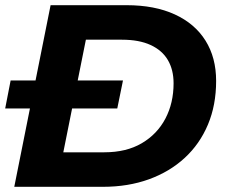

<svg xmlns="http://www.w3.org/2000/svg" viewBox="-26 -720 872 740"><path d="M29 0 169 -700H462Q570 -700 647.5 -664.5Q725 -629 766 -563.5Q807 -498 807 -408Q807 -315 775.5 -240Q744 -165 686 -111.5Q628 -58 548 -29Q468 0 371 0ZM218 -133H376Q461 -133 520.5 -168Q580 -203 611.5 -263Q643 -323 643 -399Q643 -451 621 -488.5Q599 -526 554.5 -546.5Q510 -567 444 -567H305ZM-6 -302 15 -410H448L426 -302Z"/></svg>

Font: Montserrat Thin
Style: Bold Italic
Weight: 700
Italic angle: -11.3°
Version: Version 9.000